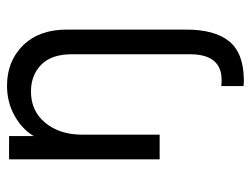

<svg xmlns="http://www.w3.org/2000/svg" viewBox="-106 -380 732 561"><g transform="rotate(-90 260.5 -100.0)"><path d="M289 245V180Q295 181 307 181Q382 181 382 88V-256Q382 -316 351.5 -346Q321 -376 273 -376Q216 -376 181.5 -334Q147 -292 147 -226V0H75V-440H143V-368Q163 -402 202.5 -424Q242 -446 290 -446Q362 -446 408 -399Q454 -352 454 -272V78Q454 162 419 204Q384 246 305 246Q294 246 289 245Z"/></g></svg>

Font: Tilda Sans
Style: Regular
Weight: 400
Designer: ParaType Ltd
Foundry: ParaType Ltd
Version: Version 1.002W